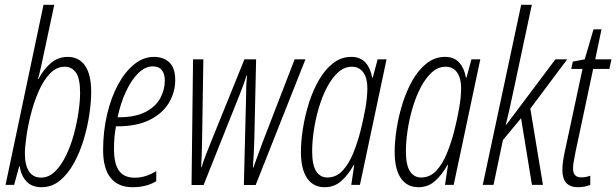

<svg xmlns="http://www.w3.org/2000/svg" viewBox="-20 -780 2600 810"><path d="M155.3 9.8Q113.8 9.8 90.8 -15.6Q67.9 -41 63.5 -78.1H61L39.6 0H3.4L163.6 -759.8H209L153.3 -499Q149.4 -481.9 146.5 -470Q143.6 -458 140.1 -446.3H142.1Q163.6 -487.3 194.3 -513.7Q225.1 -540 265.6 -540Q313 -540 338.9 -502.9Q364.7 -465.8 364.7 -392.1Q364.7 -350.1 356.9 -297.1Q349.1 -244.1 332.8 -190.2Q316.4 -136.2 291.5 -91.1Q266.6 -45.9 232.7 -18.1Q198.7 9.8 155.3 9.8ZM153.3 -30.8Q185.5 -30.8 211.7 -56.2Q237.8 -81.5 257.8 -122.3Q277.8 -163.1 291 -211.2Q304.2 -259.3 311 -305.9Q317.9 -352.5 317.9 -388.7Q317.9 -448.7 300.5 -473.6Q283.2 -498.5 253.4 -498.5Q217.8 -498.5 190.2 -469.2Q162.6 -439.9 142.8 -394.3Q123 -348.6 110.1 -297.6Q97.2 -246.6 91.1 -201.9Q85 -157.2 85 -131.8Q85 -83 102.3 -56.9Q119.6 -30.8 153.3 -30.8Z M538.6 9.8Q479 9.8 447 -29.3Q415 -68.4 415 -146.5Q415 -226.6 431.9 -297.9Q448.7 -369.1 478.3 -423.6Q507.8 -478 546.6 -509Q585.4 -540 629.4 -540Q669.9 -540 694.6 -516.6Q719.2 -493.2 719.2 -442.4Q719.2 -391.1 692.9 -346.7Q666.5 -302.2 612.5 -274.7Q558.6 -247.1 475.6 -247.1H469.2Q460.9 -203.1 460.9 -152.8Q460.9 -88.9 482.2 -59.6Q503.4 -30.3 548.3 -30.3Q572.8 -30.3 594.7 -37.4Q616.7 -44.4 639.2 -58.1V-15.6Q619.6 -3.4 594.5 3.2Q569.3 9.8 538.6 9.8ZM476.1 -285.2H480.5Q550.3 -285.2 593.3 -307.4Q636.2 -329.6 655.8 -365.2Q675.3 -400.9 675.3 -440.4Q675.3 -468.3 662.8 -484.1Q650.4 -500 624.5 -500Q592.8 -500 563.7 -471.7Q534.7 -443.4 511.7 -394.5Q488.8 -345.7 476.1 -285.2Z M788.1 0.5 794.4 -529.8H837.9L832.5 -184.6Q832 -154.8 831.1 -127.7Q830.1 -100.6 828.6 -74.7H830.6Q837.4 -98.1 849.1 -128.2Q860.8 -158.2 871.1 -183.6L1011.2 -529.8H1060.5L1052.7 -184.6Q1052.2 -162.6 1050.5 -131.1Q1048.8 -99.6 1046.9 -72.8H1048.8Q1058.6 -99.6 1068.6 -127.4Q1078.6 -155.3 1090.3 -186L1223.1 -529.8H1268.6L1058.6 0.5H1008.8L1018.1 -368.2Q1018.1 -389.6 1018.8 -413.8Q1019.5 -438 1022.5 -461.9H1020.5Q1013.7 -440.4 1005.9 -419.4Q998 -398.4 989.3 -376.5L838.9 0.5Z M1349.6 9.8Q1301.8 9.8 1275.6 -28.3Q1249.5 -66.4 1249.5 -138.7Q1249.5 -184.6 1258.1 -238.5Q1266.6 -292.5 1283.4 -345.7Q1300.3 -398.9 1325.7 -442.9Q1351.1 -486.8 1385.3 -513.4Q1419.4 -540 1461.9 -540Q1500.5 -540 1522 -515.9Q1543.5 -491.7 1549.8 -453.1H1552.7L1573.2 -529.8H1610.8L1498.5 0H1461.9L1474.6 -84.5H1472.7Q1447.8 -40.5 1418.7 -15.4Q1389.6 9.8 1349.6 9.8ZM1360.8 -31.2Q1398.4 -31.2 1425 -59.8Q1451.7 -88.4 1470.2 -134Q1488.8 -179.7 1501.5 -230Q1513.7 -278.8 1521.7 -324.5Q1529.8 -370.1 1529.8 -409.2Q1529.8 -450.2 1512.7 -474.4Q1495.6 -498.5 1464.4 -498.5Q1432.6 -498.5 1406.2 -474.6Q1379.9 -450.7 1359.4 -411.4Q1338.9 -372.1 1325 -324.7Q1311 -277.3 1304 -229.7Q1296.9 -182.1 1296.9 -142.1Q1296.9 -83.5 1314 -57.4Q1331.1 -31.2 1360.8 -31.2Z M1745.1 9.8Q1697.3 9.8 1671.1 -28.3Q1645 -66.4 1645 -138.7Q1645 -184.6 1653.6 -238.5Q1662.1 -292.5 1679 -345.7Q1695.8 -398.9 1721.2 -442.9Q1746.6 -486.8 1780.8 -513.4Q1814.9 -540 1857.4 -540Q1896 -540 1917.5 -515.9Q1939 -491.7 1945.3 -453.1H1948.2L1968.8 -529.8H2006.3L1894 0H1857.4L1870.1 -84.5H1868.2Q1843.3 -40.5 1814.2 -15.4Q1785.2 9.8 1745.1 9.8ZM1756.3 -31.2Q1793.9 -31.2 1820.6 -59.8Q1847.2 -88.4 1865.7 -134Q1884.3 -179.7 1897 -230Q1909.2 -278.8 1917.2 -324.5Q1925.3 -370.1 1925.3 -409.2Q1925.3 -450.2 1908.2 -474.4Q1891.1 -498.5 1859.9 -498.5Q1828.1 -498.5 1801.8 -474.6Q1775.4 -450.7 1754.9 -411.4Q1734.4 -372.1 1720.5 -324.7Q1706.5 -277.3 1699.5 -229.7Q1692.4 -182.1 1692.4 -142.1Q1692.4 -83.5 1709.5 -57.4Q1726.6 -31.2 1756.3 -31.2Z M2016.6 0 2178.7 -759.8H2223.6L2141.1 -373Q2134.8 -343.3 2128.4 -314.7Q2122.1 -286.1 2113.8 -253.4H2115.7L2323.2 -529.8H2373L2217.3 -321.8L2270.5 0H2224.1L2178.2 -281.2L2101.6 -189L2062 0Z M2418 9.8Q2352.5 9.8 2352.5 -63.5Q2352.5 -94.2 2363.3 -143.1L2437.5 -489.3H2390.1L2396.5 -520L2446.8 -529.8L2483.9 -656.2H2517.6L2491.2 -529.8H2559.6L2550.8 -489.3H2482.4L2408.2 -140.1Q2403.8 -117.7 2400.6 -99.9Q2397.5 -82 2397.5 -69.8Q2397.5 -31.7 2431.2 -31.7Q2451.7 -31.7 2470.2 -38.6V0Q2445.8 9.8 2418 9.8Z"/></svg>

Font: Open Sans Condensed Light
Style: Italic
Weight: 300
Width: 3
Italic angle: -12°
Designer: Monotype Design Team
Foundry: Monotype Imaging Inc.
Version: Version 3.000; ttfautohint (v1.8.4)